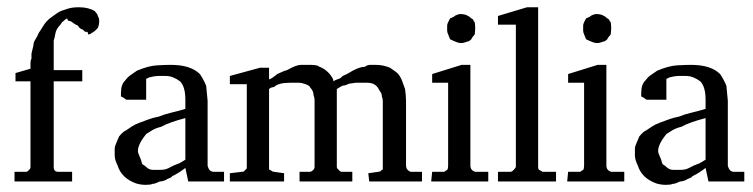

<svg xmlns="http://www.w3.org/2000/svg" viewBox="-20 -500 2076 529"><path d="M249.3 -456Q253.3 -450.7 253.3 -442.7Q253.3 -430.7 249.3 -422.7L241.3 -414.7Q234.7 -409.3 232 -409.3Q230.7 -405.3 222.7 -405.3V-408Q221.3 -409.3 221.3 -412Q214.7 -412 213.3 -413.3L208 -418.7Q200 -420 194.7 -429.3Q185.3 -433.3 180 -438Q174.7 -442.7 168 -442.7Q165.3 -446.7 165.3 -448V-449.3Q161.3 -448 158 -444.7Q154.7 -441.3 150.7 -438.7Q148 -433.3 144 -429.3Q140 -425.3 136.7 -419.3Q133.3 -413.3 132 -404.7Q130.7 -396 128 -388V-306.7H206.7V-276H128V-40Q128 -26.7 140 -26.7H178.7V0H20V-26.7H52Q56 -26.7 60 -32Q64 -34.7 64 -40V-276H22.7V-298.7L64 -310.7V-326.7Q64 -333.3 66.7 -338.7Q66.7 -345.3 66.7 -352L72 -374.7Q72 -381.3 74.7 -386.7Q84 -401.3 86.7 -409.3Q93.3 -418.7 98 -426.7Q102.7 -434.7 108.7 -441.3Q114.7 -448 122.7 -453.3Q130.7 -458.7 136.7 -463.3Q142.7 -468 150.7 -470.7Q158.7 -473.3 166.7 -476Q178.7 -480 197.3 -480Q224 -480 241.3 -469.3Q244 -465.3 246.7 -462.7Q249.3 -460 249.3 -456Z M490.7 -174.7Q445.3 -162.7 424 -150.7Q408 -146.7 398.7 -140.7Q389.3 -134.7 382.7 -130.7Q360 -102.7 360 -84Q360 -78.7 364.7 -68.7Q369.3 -58.7 370 -54Q370.7 -49.3 373.3 -46.7Q378.7 -44 382 -40.7Q385.3 -37.3 390 -34.7Q394.7 -32 401.3 -32Q413.3 -32 422.7 -32Q436 -32 446.7 -38Q457.3 -44 465.3 -46.7Q473.3 -49.3 478.7 -52.7Q484 -56 490.7 -60ZM548 -264 552 -222.7V-44Q552 -41.3 555.3 -34.7Q558.7 -28 566.7 -26.7H597.3V0H498.7L490.7 -37.3Q472 -22.7 454.7 -14.7Q452 -10.7 447.3 -9.3Q442.7 -8 438.7 -5.3Q429.3 0 420 0Q406.7 6.7 400 6.7Q394.7 9.3 381.3 9.3Q368 9.3 354.7 5.3Q314.7 -9.3 304 -44Q296 -60 296 -72V-90.7Q296 -96 299.3 -103.3Q302.7 -110.7 308 -124Q318.7 -137.3 328 -141.3Q336 -146.7 344 -152Q352 -157.3 364.7 -162Q377.3 -166.7 390 -171.3Q402.7 -176 417.3 -178.7Q433.3 -185.3 450.7 -189.3Q468 -193.3 490.7 -200V-225.3Q490.7 -261.3 476 -276Q456 -290.7 437.3 -290.7H414.7Q406.7 -290.7 390.7 -286.7Q386.7 -284 382.7 -282.7V-225.3H328L320 -230.7Q320 -232 318 -232Q316 -232 313.3 -234.7V-244Q313.3 -268 325.3 -278.7Q332 -288 340 -293.3Q348 -298.7 357.3 -305.3Q389.3 -318.7 412.7 -320Q436 -321.3 450.7 -321.3Q505.3 -321.3 530.7 -296Q540 -282.7 548 -264Z M654.7 -32Q660 -32 660 -40V-268H613.3V-290.7L696 -313.3H721.3V-281.3Q728 -282.7 744 -296Q750.7 -298.7 757.3 -302Q764 -305.3 770.7 -306.7Q796 -321.3 809.3 -321.3Q825.3 -321.3 836.7 -321.3Q848 -321.3 856 -318.7Q858.7 -316 864 -314.7Q884 -305.3 896 -285.3Q898.7 -280 898.7 -276Q904 -280 911.3 -282Q918.7 -284 924 -290.7Q930.7 -293.3 938 -297.3Q945.3 -301.3 952 -305.3Q972 -316 985.3 -316Q992 -321.3 1000 -321.3H1014.7Q1036 -321.3 1054.7 -313.3Q1064 -306.7 1070.7 -302Q1077.3 -297.3 1082 -289.3Q1086.7 -281.3 1089.3 -273.3Q1092 -265.3 1096 -254.7Q1098.7 -236 1098.7 -221.3V-44Q1098.7 -32 1110.7 -26.7H1142.7V0H997.3L994.7 -22.7L1022.7 -26.7Q1028 -26.7 1032 -32Q1034.7 -32 1034.7 -34.7V-221.3Q1034.7 -228 1032 -234.7Q1032 -241.3 1028.7 -246Q1025.3 -250.7 1022.7 -256Q1013.3 -272 992 -272H960L941.3 -269.3Q930.7 -264 924 -264Q916 -260 908 -254.7V-40Q908 -36 913.3 -32Q917.3 -26.7 921.3 -26.7H950.7V0H805.3V-26.7H834.7Q837.3 -26.7 842 -30.7Q846.7 -34.7 846.7 -40V-224Q846.7 -230.7 844 -237.3Q844 -249.3 834.7 -258.7Q833.3 -264 822 -268Q810.7 -272 804 -272Q786.7 -272 778.7 -272Q746.7 -272 734.7 -260Q726.7 -260 721.3 -254.7V-34.7Q721.3 -32 724 -32Q730.7 -26.7 734.7 -26.7L762.7 -22.7V0H613.3V-22.7L646.7 -26.7Q654.7 -26.7 654.7 -32Z M1276 -44Q1276 -30.7 1289.3 -26.7H1325.3V0H1168L1170.7 -26.7H1204Q1205.3 -28 1206.7 -28.7Q1208 -29.3 1212 -32Q1214.7 -34.7 1214.7 -44V-272H1170.7V-296L1252 -321.3H1276ZM1214.7 -438.7 1220 -449.3Q1230.7 -453.3 1234.7 -457.3Q1242.7 -461.3 1249.3 -461.3Q1266.7 -461.3 1278.7 -449.3Q1282.7 -448 1284 -444.7Q1285.3 -441.3 1288 -438.7Q1289.3 -432 1289.3 -420L1288 -405.3Q1285.3 -401.3 1282.7 -398.7Q1280 -396 1278.7 -392Q1272 -385.3 1266.7 -385.3Q1257.3 -381.3 1249.3 -381.3Q1241.3 -381.3 1220 -392L1214.7 -405.3Q1212 -410.7 1212 -416V-429.3Q1212 -433.3 1214.7 -438.7Z M1352 -26.7H1386.7Q1390.7 -26.7 1396 -32.7Q1401.3 -38.7 1401.3 -40V-432H1352V-456L1432 -480H1462.7V-40Q1462.7 -32 1468 -30.7L1474.7 -26.7H1512V0H1352Z M1650.7 -44Q1650.7 -30.7 1664 -26.7H1700V0H1542.7L1545.3 -26.7H1578.7Q1580 -28 1581.3 -28.7Q1582.7 -29.3 1586.7 -32Q1589.3 -34.7 1589.3 -44V-272H1545.3V-296L1626.7 -321.3H1650.7ZM1589.3 -438.7 1594.7 -449.3Q1605.3 -453.3 1609.3 -457.3Q1617.3 -461.3 1624 -461.3Q1641.3 -461.3 1653.3 -449.3Q1657.3 -448 1658.7 -444.7Q1660 -441.3 1662.7 -438.7Q1664 -432 1664 -420L1662.7 -405.3Q1660 -401.3 1657.3 -398.7Q1654.7 -396 1653.3 -392Q1646.7 -385.3 1641.3 -385.3Q1632 -381.3 1624 -381.3Q1616 -381.3 1594.7 -392L1589.3 -405.3Q1586.7 -410.7 1586.7 -416V-429.3Q1586.7 -433.3 1589.3 -438.7Z M1924 -174.7Q1878.7 -162.7 1857.3 -150.7Q1841.3 -146.7 1832 -140.7Q1822.7 -134.7 1816 -130.7Q1793.3 -102.7 1793.3 -84Q1793.3 -78.7 1798 -68.7Q1802.7 -58.7 1803.3 -54Q1804 -49.3 1806.7 -46.7Q1812 -44 1815.3 -40.7Q1818.7 -37.3 1823.3 -34.7Q1828 -32 1834.7 -32Q1846.7 -32 1856 -32Q1869.3 -32 1880 -38Q1890.7 -44 1898.7 -46.7Q1906.7 -49.3 1912 -52.7Q1917.3 -56 1924 -60ZM1981.3 -264 1985.3 -222.7V-44Q1985.3 -41.3 1988.7 -34.7Q1992 -28 2000 -26.7H2030.7V0H1932L1924 -37.3Q1905.3 -22.7 1888 -14.7Q1885.3 -10.7 1880.7 -9.3Q1876 -8 1872 -5.3Q1862.7 0 1853.3 0Q1840 6.7 1833.3 6.7Q1828 9.3 1814.7 9.3Q1801.3 9.3 1788 5.3Q1748 -9.3 1737.3 -44Q1729.3 -60 1729.3 -72V-90.7Q1729.3 -96 1732.7 -103.3Q1736 -110.7 1741.3 -124Q1752 -137.3 1761.3 -141.3Q1769.3 -146.7 1777.3 -152Q1785.3 -157.3 1798 -162Q1810.7 -166.7 1823.3 -171.3Q1836 -176 1850.7 -178.7Q1866.7 -185.3 1884 -189.3Q1901.3 -193.3 1924 -200V-225.3Q1924 -261.3 1909.3 -276Q1889.3 -290.7 1870.7 -290.7H1848Q1840 -290.7 1824 -286.7Q1820 -284 1816 -282.7V-225.3H1761.3L1753.3 -230.7Q1753.3 -232 1751.3 -232Q1749.3 -232 1746.7 -234.7V-244Q1746.7 -268 1758.7 -278.7Q1765.3 -288 1773.3 -293.3Q1781.3 -298.7 1790.7 -305.3Q1822.7 -318.7 1846 -320Q1869.3 -321.3 1884 -321.3Q1938.7 -321.3 1964 -296Q1973.3 -282.7 1981.3 -264Z"/></svg>

Font: Peddana
Style: Regular
Weight: 400
Designer: Appaji Ambarisha Darbha
Foundry: Appaji Ambarisha Darbha
Version: Version 1.0.4; ttfautohint (v1.2.25-373a) -l 7 -r 28 -G 50 -